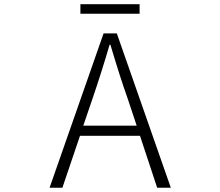

<svg xmlns="http://www.w3.org/2000/svg" viewBox="-20 -886 1040 906"><path d="M638.7 -866.2V-821.3H359.4V-866.2ZM373 -293H625L581.1 -424.8Q548.8 -514.6 501 -674.8H497.1Q460 -547.9 418 -424.8ZM721.7 0 640.6 -245.1H357.4L274.4 0H213.9L468.8 -728.5H531.2L786.1 0Z"/></svg>

Font: GenEi Gothic M Light
Style: Regular
Weight: 300
Designer: o_tamon (Modified); [Source Han Sans]
Ryoko NISHIZUKA  (kana & ideographs); Paul D. Hunt (Latin, Greek & Cyrillic); Wenl
Version: Version 1.1a;Original Version 1.004